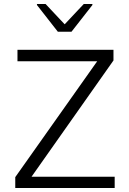

<svg xmlns="http://www.w3.org/2000/svg" viewBox="-20 -936 644 956"><path d="M56 0V-54L464 -631H67V-688H545V-635L137 -56H551V0ZM268 -778 164 -911V-916H207L302 -815L397 -916H440V-911L336 -778Z"/></svg>

Font: Saira Light
Style: Regular
Weight: 300
Designer: Hector Gatti with collaboration of the Omnibus-Type team
Foundry: Omnibus-Type
Version: Version 1.100; ttfautohint (v1.8.3)